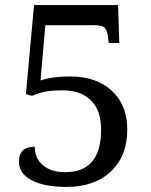

<svg xmlns="http://www.w3.org/2000/svg" viewBox="-20 -733 599 763"><path d="M454.1 -562H412.1L408.2 -591.8Q404.8 -616.7 393.6 -624.8Q382.3 -632.8 354 -632.8H160.2L141.1 -413.1Q188.5 -429.2 257.8 -429.2Q363.3 -429.2 424.6 -372.3Q485.8 -315.4 485.8 -217.8Q485.8 -113.3 420.9 -51.8Q356 9.8 244.1 9.8Q155.8 9.8 105.5 -16.8Q55.2 -43.5 55.2 -90.8Q55.2 -149.9 118.2 -149.9Q118.2 -103.5 150.6 -76.2Q183.1 -48.8 238.8 -48.8Q381.8 -48.8 381.8 -217.8Q381.8 -294.9 341.3 -334.5Q300.8 -374 230 -374Q184.1 -374 157.7 -368.4Q131.3 -362.8 106.9 -352.1L83 -358.9L115.2 -712.9H449.2Z"/></svg>

Font: Noto Serif Bengali
Style: Regular
Weight: 400
Designer: Indian Type Foundry
Foundry: Monotype Imaging Inc.
Version: Version 1.01 uh